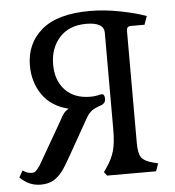

<svg xmlns="http://www.w3.org/2000/svg" viewBox="-55 -708 699 768"><g transform="rotate(-5 294.5 -324.5)"><path d="M-5 -23 10 -50Q28 -37 46 -37Q57 -37 63.5 -43.5Q70 -50 80 -64L179 -236Q188 -254 195.5 -263.5Q203 -273 215 -280Q146 -297 111 -347.5Q76 -398 76 -465Q76 -553 139.5 -607.5Q203 -662 334 -662Q392 -662 455.5 -649.5Q519 -637 559 -622L547 -588H494Q483 -588 479 -583.5Q475 -579 475 -567V-120Q475 -78 486.5 -61.5Q498 -45 533 -36L553 -31L542 0H345L334 -15L345 -31Q367 -62 376.5 -94.5Q386 -127 386 -182V-570Q386 -612 315 -612Q246 -612 207.5 -569.5Q169 -527 169 -461Q169 -397 205.5 -358.5Q242 -320 307 -320Q325 -320 336.5 -323Q348 -326 352 -326Q364 -326 364 -306Q364 -290 348 -283Q321 -274 309 -265.5Q297 -257 286 -239L204 -94Q182 -54 166.5 -33Q151 -12 130 0.5Q109 13 78 13Q31 13 -5 -23Z"/></g></svg>

Font: Kurale
Style: Regular
Weight: 400
Designer: Eduardo Rodriguez Tunni
Foundry: Eduardo Rodriguez Tunni
Version: Version 2.000